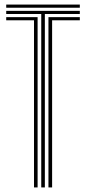

<svg xmlns="http://www.w3.org/2000/svg" viewBox="-20 -820 376 840"><path d="M7.2 -786.2V-800H329.2V-786.2ZM160.5 0V-758.8H7.2V-772.5H329.2V-758.8H176.2V0ZM128.8 0V-731.2H7.2V-745H144.5V0ZM192 0V-745H329.2V-731.2H208V0Z"/></svg>

Font: Big Shoulders Inline Text
Style: Regular
Weight: 400
Designer: Patric King
Foundry: XO Type Co
Version: Version 1.000